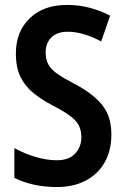

<svg xmlns="http://www.w3.org/2000/svg" viewBox="-20 -744 505 774"><path d="M429 -201Q429 -138 402.5 -90.5Q376 -43 326.5 -16.5Q277 10 210 10Q162 10 119 1Q76 -8 38 -27V-147Q78 -125 123 -111.5Q168 -98 209 -98Q258 -98 283 -125Q308 -152 308 -191Q308 -233 282.5 -259.5Q257 -286 192 -319Q150 -341 116.5 -367.5Q83 -394 63.5 -432Q44 -470 44 -528Q44 -617 100.5 -671Q157 -725 252 -724Q299 -724 342 -712.5Q385 -701 424 -681L388 -577Q352 -596 318.5 -606Q285 -616 253 -616Q210 -616 187 -593Q164 -570 164 -533Q164 -504 175 -484Q186 -464 211 -446.5Q236 -429 280 -406Q353 -368 391 -322Q429 -276 429 -201Z"/></svg>

Font: Noto Sans Condensed SemiBold
Style: Regular
Weight: 600
Width: 3
Designer: Monotype Design Team
Foundry: Monotype Imaging Inc.
Version: Version 2.013; ttfautohint (v1.8.4.7-5d5b)